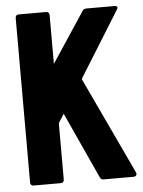

<svg xmlns="http://www.w3.org/2000/svg" viewBox="-51 -737 580 778"><g transform="rotate(-5 239.0 -348.0)"><path d="M443 -696Q462 -696 452 -680L286 -413L472 -17Q475 -11 472 -5.5Q469 0 461 0H339Q328 0 324 -10L201 -279L178 -243V-14Q178 0 164 0H55Q41 0 41 -14V-682Q41 -696 55 -696H165Q179 -696 179 -682V-484L314 -688Q319 -696 329 -696Z"/></g></svg>

Font: AL Dynamic
Style: Bold
Weight: 700
Version: Version 1.000; ttfautohint (v1.8.2) -l 8 -r 50 -G 200 -x 14 